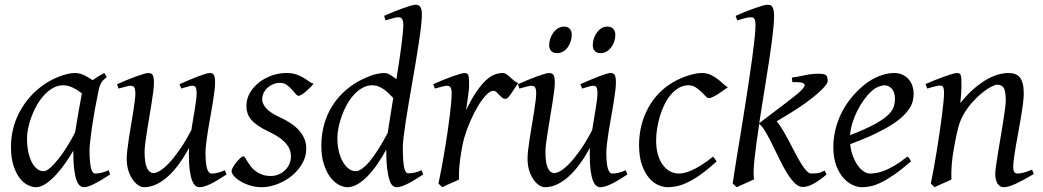

<svg xmlns="http://www.w3.org/2000/svg" viewBox="-20 -762 4357 802"><path d="M293.9 -209.5Q297.4 -231.9 301.5 -256.6Q305.7 -281.2 309.6 -303.5Q313.5 -325.7 316.9 -343.8Q320.3 -361.8 321.8 -371.1V-372.1Q314.5 -377.9 305.7 -383.8Q296.9 -389.6 287.1 -394.5Q277.3 -399.4 266.6 -402.6Q255.9 -405.8 244.1 -405.8Q221.7 -405.8 201.9 -394.8Q182.1 -383.8 165.3 -365.7Q148.4 -347.7 135 -324.5Q121.6 -301.3 112.3 -276.6Q103 -252 97.9 -228Q92.8 -204.1 92.8 -185.1Q92.8 -153.3 98.1 -127.9Q103.5 -102.5 112.8 -84.5Q122.1 -66.4 134.8 -56.6Q147.5 -46.9 162.1 -46.9Q173.8 -46.9 190.4 -61.5Q207 -76.2 225.3 -99.6Q243.7 -123 261.7 -152.1Q279.8 -181.2 293.9 -209.5ZM400.9 -411.1 399.9 -410.2Q396.5 -403.3 394 -394Q391.6 -384.8 389.2 -371.1Q381.8 -335.9 375.2 -299.1Q368.7 -262.2 364 -229.5Q359.4 -196.8 356.7 -171.9Q354 -147 354 -136.2Q354 -108.4 355.7 -89.4Q357.4 -70.3 360.4 -58.8Q363.3 -47.4 367.7 -42.2Q372.1 -37.1 377.9 -37.1Q387.7 -37.1 401.1 -39.8Q414.6 -42.5 434.1 -50.8L439.9 -33.2Q397.5 -5.4 371.3 7.3Q345.2 20 331.1 20Q322.3 20 314.2 13.9Q306.2 7.8 299.8 -9Q293.5 -25.9 289.8 -55.7Q286.1 -85.4 286.1 -132.8Q273.4 -110.4 255.1 -83.7Q236.8 -57.1 215.8 -33.9Q194.8 -10.7 172.6 4.6Q150.4 20 129.9 20Q113.8 20 95.5 10.7Q77.1 1.5 61.8 -18.8Q46.4 -39.1 36.1 -71Q25.9 -103 25.9 -148.9Q25.9 -187.5 34.9 -224.4Q43.9 -261.2 62 -294.9Q80.1 -328.6 106.2 -358.2Q132.3 -387.7 167 -411.1Q180.2 -419.9 196 -428.2Q211.9 -436.5 228.8 -442.9Q245.6 -449.2 262.2 -453.1Q278.8 -457 293.9 -457Q304.2 -457 314 -454.3Q323.7 -451.7 332.8 -447.3Q341.8 -442.9 350.6 -437.5Q359.4 -432.1 367.2 -427.2Q378.4 -435.5 390.9 -443.1Q403.3 -450.7 416 -457L425.8 -439.9Q416 -432.1 410.2 -426Q404.3 -419.9 400.4 -411.1Z M926.3 -33.2Q886.7 -6.8 859.1 6.6Q831.5 20 813 20Q804.7 20 796.9 14.2Q789.1 8.3 782.7 -7.3Q776.4 -22.9 772.7 -50Q769 -77.1 769 -119.1Q769 -124.5 769.3 -131.1Q769.5 -137.7 770 -144.5Q750 -107.9 728 -77.6Q706.1 -47.4 682.1 -25.6Q658.2 -3.9 632.8 8.1Q607.4 20 581.1 20Q571.3 20 558.8 12.5Q546.4 4.9 535.4 -10.3Q524.4 -25.4 516.8 -47.9Q509.3 -70.3 509.3 -100.1Q509.3 -114.7 512 -137.2Q514.6 -159.7 518.6 -185.5Q522.5 -211.4 527.3 -239.3Q532.2 -267.1 536.1 -292.5Q540 -317.9 542.7 -338.4Q545.4 -358.9 545.4 -371.1Q545.4 -382.3 543.9 -388.9Q542.5 -395.5 539.8 -398.7Q537.1 -401.9 533.4 -402.8Q529.8 -403.8 525.4 -403.8Q521 -403.8 512.7 -401.9Q504.4 -399.9 496.1 -397.7Q487.8 -395.5 475.1 -392.1L469.2 -410.2Q489.7 -419.4 510.5 -428Q531.2 -436.5 548.8 -442.9Q566.4 -449.2 579.8 -453.1Q593.3 -457 599.1 -457Q613.3 -457 618.2 -447.8Q623 -438.5 623 -416Q623 -401.9 620.1 -378.9Q617.2 -356 612.8 -328.6Q608.4 -301.3 603.5 -272Q598.6 -242.7 594.2 -215.3Q589.8 -188 586.9 -165Q584 -142.1 584 -127.9Q584 -81.1 594 -60.1Q604 -39.1 622.1 -39.1Q631.8 -39.1 647.9 -48.6Q664.1 -58.1 684.6 -79.3Q705.1 -100.6 729.2 -134.8Q753.4 -168.9 779.3 -218.8Q782.7 -241.2 786.6 -263.7Q790.5 -286.1 793.7 -306.2Q796.9 -326.2 799.1 -343Q801.3 -359.9 801.3 -371.1Q801.3 -382.3 800 -388.9Q798.8 -395.5 796.4 -398.7Q793.9 -401.9 790.8 -402.8Q787.6 -403.8 783.2 -403.8Q778.8 -403.8 771.2 -401.9Q763.7 -399.9 756.1 -397.7Q748.5 -395.5 737.3 -392.1L730 -410.2Q750.5 -419.4 770.5 -428Q790.5 -436.5 807.4 -442.9Q824.2 -449.2 836.9 -453.1Q849.6 -457 856 -457Q869.6 -457 874 -447.8Q878.4 -438.5 878.4 -416Q878.4 -401.9 875.5 -379.2Q872.6 -356.4 868.2 -329.3Q863.8 -302.2 858.4 -272.7Q853 -243.2 848.6 -215.6Q844.2 -188 841.3 -164.1Q838.4 -140.1 838.4 -124Q838.4 -79.6 844.7 -58.3Q851.1 -37.1 863.3 -37.1Q876 -37.1 888.9 -40.3Q901.9 -43.5 919.4 -50.8Z M1290 -412.1Q1280.3 -400.9 1270.8 -391.8Q1261.2 -382.8 1252.9 -376Q1244.6 -369.1 1238 -365.5Q1231.4 -361.8 1228 -361.8Q1221.7 -361.8 1214.6 -370.4Q1207.5 -378.9 1198.5 -388.9Q1189.5 -398.9 1177.5 -407.5Q1165.5 -416 1149.4 -416Q1135.7 -416 1122.6 -410.9Q1109.4 -405.8 1098.9 -396.7Q1088.4 -387.7 1081.8 -374.8Q1075.2 -361.8 1075.2 -346.2Q1075.2 -329.1 1091.6 -310.1Q1107.9 -291 1147.5 -272.9Q1167.5 -263.7 1187.5 -251.5Q1207.5 -239.3 1223.4 -223.4Q1239.3 -207.5 1249.3 -187.3Q1259.3 -167 1259.3 -141.1Q1259.3 -107.4 1241.9 -77.9Q1224.6 -48.3 1197.5 -26.6Q1170.4 -4.9 1137.2 7.6Q1104 20 1072.3 20Q1049.3 20 1026.9 13.4Q1004.4 6.8 986.8 -3.4Q969.2 -13.7 958.3 -25.6Q947.3 -37.6 947.3 -47.9Q947.3 -53.2 953.1 -63.5Q959 -73.7 967 -83.7Q975.1 -93.8 983.4 -101.3Q991.7 -108.9 997.1 -108.9Q1000.5 -108.9 1004.2 -102.8Q1007.8 -96.7 1013.4 -87.6Q1019 -78.6 1026.9 -67.9Q1034.7 -57.1 1046.4 -48.1Q1058.1 -39.1 1074 -33Q1089.8 -26.9 1111.3 -26.9Q1128.4 -26.9 1143.8 -33.4Q1159.2 -40 1170.7 -51Q1182.1 -62 1188.7 -76.9Q1195.3 -91.8 1195.3 -108.9Q1195.3 -127.9 1187.5 -143.3Q1179.7 -158.7 1166.7 -171.1Q1153.8 -183.6 1136.7 -193.8Q1119.6 -204.1 1101.1 -212.9Q1075.2 -225.1 1057.6 -237.3Q1040 -249.5 1029.3 -262.2Q1018.6 -274.9 1013.9 -289.1Q1009.3 -303.2 1009.3 -318.8Q1009.3 -349.6 1024.4 -375Q1039.6 -400.4 1063.5 -418.7Q1087.4 -437 1116.9 -447Q1146.5 -457 1175.3 -457Q1200.2 -457 1217.3 -451.2Q1234.4 -445.3 1247.3 -437.5Q1260.3 -429.7 1270 -422.4Q1279.8 -415 1290 -412.1Z M1599.6 -207Q1604 -236.3 1609.9 -273.7Q1615.7 -311 1622.6 -352.5Q1614.3 -361.3 1604.7 -370.8Q1595.2 -380.4 1584.2 -388.2Q1573.2 -396 1561 -400.9Q1548.8 -405.8 1535.2 -405.8Q1513.2 -405.8 1493.7 -394.8Q1474.1 -383.8 1457.8 -365.7Q1441.4 -347.7 1428.7 -324.5Q1416 -301.3 1407.2 -276.6Q1398.4 -252 1393.8 -228Q1389.2 -204.1 1389.2 -185.1Q1389.2 -153.3 1395.8 -127.9Q1402.3 -102.5 1413.1 -84.5Q1423.8 -66.4 1437.5 -56.6Q1451.2 -46.9 1465.3 -46.9Q1478.5 -46.9 1494.6 -59.1Q1510.7 -71.3 1528.1 -93Q1545.4 -114.7 1563.7 -144Q1582 -173.3 1599.6 -207ZM1747.6 -33.2Q1706.1 -5.4 1679.4 7.3Q1652.8 20 1636.2 20Q1627 20 1619.1 12.5Q1611.3 4.9 1605.7 -13.4Q1600.1 -31.7 1596.7 -62Q1593.3 -92.3 1593.3 -137.2Q1576.7 -106.4 1557.4 -78.1Q1538.1 -49.8 1517.1 -27.8Q1496.1 -5.9 1474.1 7.1Q1452.1 20 1431.2 20Q1414.6 20 1395.5 10Q1376.5 0 1360.1 -21.2Q1343.8 -42.5 1333 -75.4Q1322.3 -108.4 1322.3 -153.8Q1322.3 -192.4 1330.6 -228.8Q1338.9 -265.1 1355.7 -298.1Q1372.6 -331.1 1398.2 -359.6Q1423.8 -388.2 1458.5 -411.1Q1472.2 -419.9 1488 -428Q1503.9 -436 1520.5 -442.6Q1537.1 -449.2 1553.7 -453.1Q1570.3 -457 1585.4 -457Q1597.7 -457 1610.4 -449.2Q1623 -441.4 1635.7 -431.2Q1641.6 -466.8 1646.7 -501Q1651.9 -535.2 1655.8 -564.7Q1659.7 -594.2 1662.1 -618.2Q1664.6 -642.1 1664.6 -657.2Q1664.6 -668.5 1662.8 -675Q1661.1 -681.6 1658 -684.8Q1654.8 -688 1650.9 -689Q1647 -689.9 1642.6 -689.9Q1638.2 -689.9 1629.6 -688Q1621.1 -686 1612.3 -683.3Q1603.5 -680.7 1590.3 -676.8L1584.5 -695.8Q1605 -705.1 1625.7 -713.4Q1646.5 -721.7 1664.3 -728Q1682.1 -734.4 1695.8 -738.3Q1709.5 -742.2 1715.3 -742.2Q1729 -742.2 1735.6 -733.4Q1742.2 -724.6 1742.2 -702.1Q1742.2 -683.1 1738.8 -652.8Q1735.4 -622.6 1729.7 -585Q1724.1 -547.4 1717 -504.9Q1710 -462.4 1702.4 -419.2Q1694.8 -376 1687.7 -334Q1680.7 -292 1675 -255.9Q1669.4 -219.7 1666 -191.2Q1662.6 -162.6 1662.6 -146Q1662.6 -89.4 1668 -63.7Q1673.3 -38.1 1684.6 -38.1Q1697.3 -38.1 1710.7 -40.8Q1724.1 -43.5 1741.2 -50.8Z M2144.5 -415Q2138.7 -407.2 2131.6 -396Q2124.5 -384.8 2117.4 -374.3Q2110.4 -363.8 2104 -356.4Q2097.7 -349.1 2092.8 -349.1Q2083.5 -349.1 2076.9 -354.5Q2070.3 -359.9 2064.7 -366Q2059.1 -372.1 2053.5 -377.4Q2047.9 -382.8 2040.5 -382.8Q2027.8 -382.8 2011 -365.5Q1994.1 -348.1 1977.3 -320.1Q1960.4 -292 1945.1 -257.1Q1929.7 -222.2 1919.4 -187Q1914.1 -168.5 1909.9 -146.2Q1905.8 -124 1902.6 -100.6Q1899.4 -77.1 1897.9 -54.4Q1896.5 -31.7 1897.5 -12.2Q1891.1 -8.8 1881.6 -4.6Q1872.1 -0.5 1862.1 3.9Q1852.1 8.3 1842.8 12.5Q1833.5 16.6 1827.6 20L1811.5 4.9Q1818.8 -29.8 1825.7 -66.9Q1832.5 -104 1838.6 -140.9Q1844.7 -177.7 1849.9 -212.9Q1855 -248 1858.6 -278.3Q1862.3 -308.6 1864.5 -332.5Q1866.7 -356.4 1866.7 -371.1Q1866.7 -382.3 1865 -388.9Q1863.3 -395.5 1860.6 -398.7Q1857.9 -401.9 1854.2 -402.8Q1850.6 -403.8 1846.7 -403.8Q1842.3 -403.8 1833.7 -401.9Q1825.2 -399.9 1816.9 -397.7Q1808.6 -395.5 1796.4 -392.1L1789.6 -410.2Q1810.1 -419.4 1830.8 -428Q1851.6 -436.5 1869.6 -442.9Q1887.7 -449.2 1901.1 -453.1Q1914.6 -457 1920.4 -457Q1927.2 -457 1931.2 -454.6Q1935.1 -452.1 1936.8 -446Q1938.5 -439.9 1939 -429Q1939.5 -418 1939.5 -400.9Q1939.5 -395.5 1938 -382.8Q1936.5 -370.1 1934.6 -355.2Q1932.6 -340.3 1930.4 -325.7Q1928.2 -311 1926.8 -301.8Q1950.2 -350.1 1971.2 -380.4Q1992.2 -410.6 2011 -427.7Q2029.8 -444.8 2046.9 -450.9Q2064 -457 2079.6 -457Q2088.4 -457 2095.5 -452.1Q2102.5 -447.3 2109.9 -440.4Q2117.2 -433.6 2125.5 -426.5Q2133.8 -419.4 2144.5 -415Z M2600.6 -33.2Q2561 -6.8 2533.4 6.6Q2505.9 20 2487.3 20Q2479 20 2471.2 14.2Q2463.4 8.3 2457 -7.3Q2450.7 -22.9 2447 -50Q2443.4 -77.1 2443.4 -119.1Q2443.4 -124.5 2443.6 -131.1Q2443.8 -137.7 2444.3 -144.5Q2424.3 -107.9 2402.3 -77.6Q2380.4 -47.4 2356.4 -25.6Q2332.5 -3.9 2307.1 8.1Q2281.7 20 2255.4 20Q2245.6 20 2233.2 12.5Q2220.7 4.9 2209.7 -10.3Q2198.7 -25.4 2191.2 -47.9Q2183.6 -70.3 2183.6 -100.1Q2183.6 -114.7 2186.3 -137.2Q2189 -159.7 2192.9 -185.5Q2196.8 -211.4 2201.7 -239.3Q2206.5 -267.1 2210.4 -292.5Q2214.4 -317.9 2217 -338.4Q2219.7 -358.9 2219.7 -371.1Q2219.7 -382.3 2218.3 -388.9Q2216.8 -395.5 2214.1 -398.7Q2211.4 -401.9 2207.8 -402.8Q2204.1 -403.8 2199.7 -403.8Q2195.3 -403.8 2187 -401.9Q2178.7 -399.9 2170.4 -397.7Q2162.1 -395.5 2149.4 -392.1L2143.6 -410.2Q2164.1 -419.4 2184.8 -428Q2205.6 -436.5 2223.1 -442.9Q2240.7 -449.2 2254.2 -453.1Q2267.6 -457 2273.4 -457Q2287.6 -457 2292.5 -447.8Q2297.4 -438.5 2297.4 -416Q2297.4 -401.9 2294.4 -378.9Q2291.5 -356 2287.1 -328.6Q2282.7 -301.3 2277.8 -272Q2272.9 -242.7 2268.6 -215.3Q2264.2 -188 2261.2 -165Q2258.3 -142.1 2258.3 -127.9Q2258.3 -81.1 2268.3 -60.1Q2278.3 -39.1 2296.4 -39.1Q2306.2 -39.1 2322.3 -48.6Q2338.4 -58.1 2358.9 -79.3Q2379.4 -100.6 2403.6 -134.8Q2427.7 -168.9 2453.6 -218.8Q2457 -241.2 2460.9 -263.7Q2464.8 -286.1 2468 -306.2Q2471.2 -326.2 2473.4 -343Q2475.6 -359.9 2475.6 -371.1Q2475.6 -382.3 2474.4 -388.9Q2473.1 -395.5 2470.7 -398.7Q2468.3 -401.9 2465.1 -402.8Q2461.9 -403.8 2457.5 -403.8Q2453.1 -403.8 2445.6 -401.9Q2438 -399.9 2430.4 -397.7Q2422.9 -395.5 2411.6 -392.1L2404.3 -410.2Q2424.8 -419.4 2444.8 -428Q2464.8 -436.5 2481.7 -442.9Q2498.5 -449.2 2511.2 -453.1Q2523.9 -457 2530.3 -457Q2543.9 -457 2548.3 -447.8Q2552.7 -438.5 2552.7 -416Q2552.7 -401.9 2549.8 -379.2Q2546.9 -356.4 2542.5 -329.3Q2538.1 -302.2 2532.7 -272.7Q2527.3 -243.2 2522.9 -215.6Q2518.6 -188 2515.6 -164.1Q2512.7 -140.1 2512.7 -124Q2512.7 -79.6 2519 -58.3Q2525.4 -37.1 2537.6 -37.1Q2550.3 -37.1 2563.2 -40.3Q2576.2 -43.5 2593.8 -50.8ZM2368.2 -616.2Q2368.2 -602.5 2363.8 -589.1Q2359.4 -575.7 2351.6 -564.7Q2343.8 -553.7 2332.3 -546.9Q2320.8 -540 2307.1 -540Q2291.5 -540 2282.7 -548.8Q2273.9 -557.6 2273.9 -574.2Q2273.9 -587.4 2278.6 -600.8Q2283.2 -614.3 2291.3 -625.5Q2299.3 -636.7 2310.8 -643.8Q2322.3 -650.9 2335.9 -650.9Q2351.1 -650.9 2359.6 -641.8Q2368.2 -632.8 2368.2 -616.2ZM2550.3 -616.2Q2550.3 -602.5 2545.9 -589.1Q2541.5 -575.7 2533.4 -564.7Q2525.4 -553.7 2513.9 -546.9Q2502.4 -540 2488.3 -540Q2473.1 -540 2464.6 -548.8Q2456.1 -557.6 2456.1 -574.2Q2456.1 -587.4 2460.4 -600.8Q2464.8 -614.3 2472.7 -625.5Q2480.5 -636.7 2491.7 -643.8Q2502.9 -650.9 2517.1 -650.9Q2532.2 -650.9 2541.3 -641.8Q2550.3 -632.8 2550.3 -616.2Z M3020.5 -397.9Q3010.3 -390.6 2998.8 -382.3Q2987.3 -374 2976.6 -367.4Q2965.8 -360.8 2956.3 -356.4Q2946.8 -352.1 2940.4 -352.1Q2935.1 -352.1 2927.2 -360.4Q2919.4 -368.7 2908.9 -378.9Q2898.4 -389.2 2885.3 -397.5Q2872.1 -405.8 2856.4 -405.8Q2834.5 -405.8 2815.7 -395Q2796.9 -384.3 2781.7 -366.2Q2766.6 -348.1 2755.1 -324.5Q2743.7 -300.8 2736.1 -275.1Q2728.5 -249.5 2724.6 -223.6Q2720.7 -197.8 2720.7 -174.8Q2720.7 -143.1 2727.8 -117.7Q2734.9 -92.3 2747.6 -74.5Q2760.3 -56.6 2777.8 -46.9Q2795.4 -37.1 2816.4 -37.1Q2825.2 -37.1 2838.9 -40Q2852.5 -43 2870.4 -51Q2888.2 -59.1 2910.2 -72.8Q2932.1 -86.4 2958.5 -107.9Q2962.4 -102.5 2966.8 -97.2Q2971.2 -91.8 2973.6 -87.9Q2935.5 -53.2 2905.3 -32Q2875 -10.7 2850.3 0.7Q2825.7 12.2 2805.9 16.1Q2786.1 20 2768.6 20Q2752 20 2731.4 11.7Q2710.9 3.4 2692.6 -17.1Q2674.3 -37.6 2661.9 -71.8Q2649.4 -106 2649.4 -157.2Q2649.4 -189.9 2656.2 -224.9Q2663.1 -259.8 2678.5 -293.2Q2693.8 -326.7 2718.5 -356.9Q2743.2 -387.2 2779.3 -411.1Q2793 -419.9 2809.6 -428.2Q2826.2 -436.5 2844 -442.9Q2861.8 -449.2 2879.2 -453.1Q2896.5 -457 2911.6 -457Q2933.1 -457 2950 -448.7Q2966.8 -440.4 2980 -429.9Q2993.2 -419.4 3003.2 -409.9Q3013.2 -400.4 3020.5 -397.9Z M3213.4 -691.9Q3213.4 -673.3 3210.4 -644.5Q3207.5 -615.7 3202.9 -580.1Q3198.2 -544.4 3191.9 -503.7Q3185.5 -462.9 3178.7 -419.9Q3171.9 -377 3164.8 -333Q3157.7 -289.1 3151.4 -247.6L3256.3 -327.1Q3290 -352.5 3311.5 -370.6Q3333 -388.7 3339.1 -399.7Q3345.2 -410.6 3333.7 -415.3Q3322.3 -419.9 3289.6 -418.9L3287.6 -438Q3316.4 -441.9 3343 -448Q3369.6 -454.1 3400.4 -454.1Q3423.8 -454.1 3430.7 -447.3Q3437.5 -440.4 3437.5 -423.8Q3437.5 -416.5 3427 -403.3Q3416.5 -390.1 3396.2 -372.3Q3376 -354.5 3347.2 -333.5Q3318.4 -312.5 3281.7 -290L3224.6 -255.4Q3237.3 -239.7 3250.5 -217.5Q3263.7 -195.3 3276.4 -171.1Q3289.1 -147 3301.5 -123Q3314 -99.1 3325.7 -80.1Q3337.4 -61 3348.1 -49.1Q3358.9 -37.1 3368.7 -37.1Q3379.9 -37.1 3392.8 -38.3Q3405.8 -39.6 3424.3 -49.8L3432.6 -33.2Q3400.4 -5.9 3376.2 6.6Q3352.1 19 3333.5 19Q3315.9 19 3299.3 2.4Q3282.7 -14.2 3266.8 -40Q3251 -65.9 3235.8 -97.2Q3220.7 -128.4 3206.3 -157.7Q3191.9 -187 3178.2 -210.4Q3164.6 -233.9 3151.4 -244.6Q3145 -203.1 3139.9 -165.5Q3134.8 -127.9 3131.6 -97.4Q3128.4 -66.9 3127.9 -45.2Q3127.4 -23.4 3130.4 -13.2Q3123.5 -9.8 3113.5 -5.4Q3103.5 -1 3093.3 3.7Q3083 8.3 3073.2 12.5Q3063.5 16.6 3057.6 20L3040.5 4.9Q3042.5 -9.3 3047.4 -41.3Q3052.2 -73.2 3059.3 -116.5Q3066.4 -159.7 3075 -211.4Q3083.5 -263.2 3091.8 -316.9Q3100.1 -370.6 3108.2 -423.3Q3116.2 -476.1 3122.3 -521.5Q3128.4 -566.9 3132.1 -602.1Q3135.7 -637.2 3135.7 -655.8Q3135.7 -668 3134.3 -674.8Q3132.8 -681.6 3129.9 -685.1Q3127 -688.5 3122.6 -689.2Q3118.2 -689.9 3112.3 -689.9Q3108.4 -689.9 3099.6 -688Q3090.8 -686 3082 -683.3Q3073.2 -680.7 3059.6 -676.8L3052.7 -695.8Q3073.2 -705.1 3094.2 -713.4Q3115.2 -721.7 3133.3 -728Q3151.4 -734.4 3165 -738.3Q3178.7 -742.2 3184.6 -742.2Q3191.4 -742.2 3196.8 -740.7Q3202.1 -739.3 3205.8 -734.1Q3209.5 -729 3211.4 -719Q3213.4 -709 3213.4 -691.9Z M3621.1 -381.8Q3605 -367.2 3589.6 -346.2Q3574.2 -325.2 3561.8 -300.8Q3549.3 -276.4 3541 -249.8Q3532.7 -223.1 3530.8 -197.3Q3594.7 -222.2 3632.1 -242.4Q3669.4 -262.7 3688.5 -280.8Q3707.5 -298.8 3712.9 -315.4Q3718.3 -332 3718.3 -349.1Q3718.3 -364.3 3714.4 -375.2Q3710.4 -386.2 3704.1 -392.8Q3697.8 -399.4 3689.7 -402.6Q3681.6 -405.8 3673.3 -405.8Q3665.5 -405.8 3650.4 -400.1Q3635.3 -394.5 3621.1 -381.8ZM3796.4 -371.1Q3796.4 -357.4 3793.2 -342.3Q3790 -327.1 3780 -311Q3770 -294.9 3752.2 -277.3Q3734.4 -259.8 3704.8 -241Q3675.3 -222.2 3632.8 -201.9Q3590.3 -181.6 3531.2 -159.7Q3534.2 -132.3 3542.7 -109.9Q3551.3 -87.4 3562.7 -71.3Q3574.2 -55.2 3587.6 -46.1Q3601.1 -37.1 3614.3 -37.1Q3624.5 -37.1 3639.2 -39.3Q3653.8 -41.5 3673.1 -48.8Q3692.4 -56.2 3716.6 -70.3Q3740.7 -84.5 3770 -107.9Q3775.4 -105 3779.5 -98.4Q3783.7 -91.8 3785.2 -87.9Q3745.1 -53.2 3714.4 -32Q3683.6 -10.7 3659.4 0.7Q3635.3 12.2 3616 16.1Q3596.7 20 3579.1 20Q3563 20 3542.5 11Q3522 2 3503.9 -17.8Q3485.8 -37.6 3473.4 -69.6Q3460.9 -101.6 3460.9 -147.9Q3460.9 -186 3470.2 -222.9Q3479.5 -259.8 3496.8 -293.7Q3514.2 -327.6 3539.6 -357.9Q3564.9 -388.2 3597.2 -413.1Q3608.4 -421.9 3622.6 -429.9Q3636.7 -438 3652.1 -444.1Q3667.5 -450.2 3683.3 -453.6Q3699.2 -457 3714.4 -457Q3735.4 -457 3750.7 -449.5Q3766.1 -441.9 3776.4 -429.7Q3786.6 -417.5 3791.5 -402.1Q3796.4 -386.7 3796.4 -371.1Z M4298.3 -35.2Q4253.9 -8.8 4222.9 5.6Q4191.9 20 4173.3 20Q4156.2 20 4146.7 4.6Q4137.2 -10.7 4137.2 -37.1Q4137.2 -45.9 4140.4 -68.6Q4143.6 -91.3 4148.4 -121.6Q4153.3 -151.9 4159.2 -186Q4165 -220.2 4169.9 -251Q4174.8 -281.7 4178 -306.2Q4181.2 -330.6 4181.2 -341.8Q4181.2 -378.9 4173.3 -393.6Q4165.5 -408.2 4144 -408.2Q4137.7 -408.2 4121.8 -400.4Q4106 -392.6 4085.9 -377Q4065.9 -361.3 4044.2 -337.9Q4022.5 -314.5 4004.4 -283.2Q3990.7 -259.8 3982.2 -227.1Q3973.6 -194.3 3965.3 -147Q3957.5 -103.5 3955.3 -72.3Q3953.1 -41 3954.1 -12.2Q3947.8 -8.8 3938.2 -4.6Q3928.7 -0.5 3918.7 3.9Q3908.7 8.3 3899.4 12.5Q3890.1 16.6 3884.3 20L3868.2 4.9Q3875 -27.3 3881.6 -64.9Q3888.2 -102.5 3894.3 -140.4Q3900.4 -178.2 3905.8 -215.1Q3911.1 -252 3915 -283Q3918.9 -314 3921.1 -337.2Q3923.3 -360.4 3923.3 -372.1Q3923.3 -383.3 3922.1 -389.9Q3920.9 -396.5 3918.7 -399.7Q3916.5 -402.8 3913.1 -403.8Q3909.7 -404.8 3905.3 -404.8Q3900.9 -404.8 3892.3 -402.8Q3883.8 -400.9 3875 -398.4Q3866.2 -396 3853 -392.1L3846.2 -411.1Q3866.7 -419.9 3887.5 -428.2Q3908.2 -436.5 3926.3 -442.9Q3944.3 -449.2 3957.8 -453.1Q3971.2 -457 3977.1 -457Q3983.9 -457 3987.8 -454.8Q3991.7 -452.6 3993.4 -446.8Q3995.1 -440.9 3995.6 -430.2Q3996.1 -419.4 3996.1 -401.9Q3996.1 -396.5 3995.6 -387.2Q3995.1 -377.9 3994.4 -367.4Q3993.7 -356.9 3992.7 -346.9Q3991.7 -336.9 3991.2 -331.1Q4017.6 -364.3 4044.4 -388.2Q4071.3 -412.1 4097.2 -427.5Q4123 -442.9 4147.2 -450Q4171.4 -457 4193.4 -457Q4208.5 -457 4220.5 -452.6Q4232.4 -448.2 4240.2 -438.2Q4248 -428.2 4252.2 -411.9Q4256.3 -395.5 4256.3 -372.1Q4256.3 -355 4253.2 -329.6Q4250 -304.2 4245.1 -274.7Q4240.2 -245.1 4234.4 -213.9Q4228.5 -182.6 4223.6 -154.3Q4218.8 -126 4215.6 -102.8Q4212.4 -79.6 4212.4 -65.9Q4212.4 -49.3 4216.8 -43.2Q4221.2 -37.1 4230 -37.1Q4241.2 -37.1 4255.9 -41Q4270.5 -44.9 4291 -53.2Z"/></svg>

Font: Akkhara
Style: Italic
Weight: 400
Italic angle: -7°
Designer: J. Victor Gaultney
Version: Version 1.00 June 13, 2006, initial release